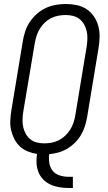

<svg xmlns="http://www.w3.org/2000/svg" viewBox="-20 -763 540 959"><path d="M322 176Q298 176 275 172Q252 168 231.5 158.5Q211 149 195.5 133Q180 117 172 96.5Q164 76 162.5 52.5Q161 29 165 6Q140 2 118 -7Q96 -16 79 -32Q62 -48 51.5 -69Q41 -90 35.5 -113.5Q30 -137 31.5 -162Q33 -187 37 -213L94 -558Q98 -582 106 -606.5Q114 -631 129 -653.5Q144 -676 164.5 -694Q185 -712 208.5 -723Q232 -734 257.5 -738.5Q283 -743 308 -743Q336 -743 363 -737.5Q390 -732 412 -717.5Q434 -703 449 -681Q464 -659 471 -633Q478 -607 477.5 -579Q477 -551 472 -522L415 -177Q411 -155 404 -132.5Q397 -110 384.5 -89Q372 -68 354.5 -50.5Q337 -33 316 -20.5Q295 -8 272 -1.5Q249 5 226 7Q223 30 226.5 52Q230 74 243 90Q256 106 277.5 113Q299 120 321 120H344V176ZM201 -47Q219 -47 238 -50.5Q257 -54 274.5 -63Q292 -72 306 -85.5Q320 -99 330.5 -115.5Q341 -132 347 -150Q353 -168 356 -186L413 -531Q416 -551 416.5 -570Q417 -589 413 -607Q409 -625 400 -641Q391 -657 377 -668Q363 -679 345 -683.5Q327 -688 308 -688Q290 -688 271 -684.5Q252 -681 234.5 -672Q217 -663 203 -649.5Q189 -636 179 -619.5Q169 -603 163 -585Q157 -567 154 -549L96 -204Q93 -184 92.5 -165Q92 -146 96 -128Q100 -110 109 -94Q118 -78 132 -67Q146 -56 164 -51.5Q182 -47 201 -47Z"/></svg>

Font: Iosevka Light Oblique
Style: Regular
Weight: 300
Italic angle: -9°
Monospace: yes
Designer: Belleve Invis
Foundry: Belleve Invis
Version: Version 32.5.0; ttfautohint (v1.8.4)